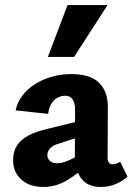

<svg xmlns="http://www.w3.org/2000/svg" viewBox="-20 -731 526 762"><path d="M379 11Q327 11 301.5 -24Q276 -59 277 -123L278 -283Q279 -304 275.5 -319Q272 -334 263 -342.5Q254 -351 239 -351Q224 -351 209.5 -344Q195 -337 184.5 -320.5Q174 -304 171 -279L42 -293Q49 -326 69.5 -352.5Q90 -379 120.5 -398Q151 -417 187.5 -427Q224 -437 262 -437Q340 -437 374.5 -401Q409 -365 408 -304L407 -104Q407 -92 412.5 -85.5Q418 -79 426 -79Q434 -79 441.5 -81.5Q449 -84 457 -89L486 -30Q468 -13 440.5 -1Q413 11 379 11ZM153 11Q97 11 64.5 -18.5Q32 -48 32 -96Q32 -128 46.5 -152Q61 -176 92.5 -193Q124 -210 174 -221L338 -261L343 -203L213 -161Q189 -154 178.5 -142Q168 -130 168 -116Q168 -101 178.5 -92Q189 -83 207 -83Q229 -83 259.5 -97.5Q290 -112 327 -132L336 -87Q292 -43 247 -16Q202 11 153 11ZM170 -505 248 -711H407L274 -505Z"/></svg>

Font: Ysabeau ExtraBold
Style: Regular
Weight: 800
Designer: Christian Thalmann (Catharsis Fonts)
Version: Version 2.002